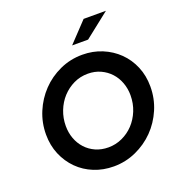

<svg xmlns="http://www.w3.org/2000/svg" viewBox="-160 -1052 1118 1197"><g transform="rotate(-20 398.5 -453.5)"><path d="M61 0ZM775 -380Q775 -300 744.5 -229Q714 -158 662 -105Q610 -52 540 -20.5Q470 11 392 11Q322 11 261.5 -13.5Q201 -38 156.5 -82.5Q112 -127 86.5 -187.5Q61 -248 61 -320Q61 -398 90.5 -468.5Q120 -539 171.5 -593Q223 -647 293 -679Q363 -711 443 -711Q513 -711 573.5 -686Q634 -661 679 -617Q724 -573 749.5 -512.5Q775 -452 775 -380ZM640 -372Q640 -415 625.5 -454.5Q611 -494 584 -523.5Q557 -553 519 -570.5Q481 -588 435 -588Q384 -588 340.5 -567Q297 -546 264.5 -510.5Q232 -475 213.5 -427.5Q195 -380 195 -328Q195 -283 209.5 -244Q224 -205 251 -175.5Q278 -146 316 -129Q354 -112 401 -112Q449 -112 492.5 -132Q536 -152 568.5 -186.5Q601 -221 620.5 -268.5Q640 -316 640 -372ZM528 -918H676L510 -787H404Z"/></g></svg>

Font: Rosa Sans SemiBold
Style: Italic
Weight: 600
Italic angle: -12°
Designer: Pentagram / MCKL
Foundry: Pentagram / MCKL
Version: Version 1.005;September 16, 2019;FontCreator 11.5.0.2425 64-